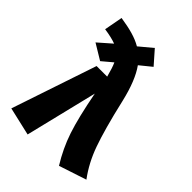

<svg xmlns="http://www.w3.org/2000/svg" viewBox="-226 -876 1000 1000"><g transform="rotate(45 273.5 -376.5)"><path d="M390 -457C371 -538 346 -601 315 -644L379 -696L314 -770L242 -710C201 -734 152 -747 81 -758L62 -656C98 -651 127 -644 148 -636L75 -572L161 -520L218 -568C227 -549 235 -523 244 -489H166L8 -19L164 17L261 -381C280 -281 299 -203 318 -146C337 -89 363 -35 395 17L547 -33C512 -80 484 -133 463 -192C442 -251 417 -339 390 -457Z"/></g></svg>

Font: Fira Sans
Style: Bold
Weight: 700
Designer: Carrois Corporate & Edenspiekermann AG
Foundry: Carrois Corporate GbR & Edenspiekermann AG
Version: Version 4.203